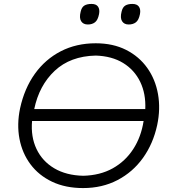

<svg xmlns="http://www.w3.org/2000/svg" viewBox="-20 -946 858 976"><path d="M402.5 10Q312.5 10 244.8 -22.2Q177 -54.5 135 -110.8Q93 -167 79 -240.2Q65 -313.5 82 -395Q104 -496.5 157.2 -570.8Q210.5 -645 289.2 -685.5Q368 -726 466.5 -726Q554.5 -726 620.8 -692.5Q687 -659 728.5 -600.8Q770 -542.5 783.2 -467.5Q796.5 -392.5 779 -310Q758.5 -215.5 706.8 -143.2Q655 -71 577.2 -30.5Q499.5 10 402.5 10ZM466.5 -663.5Q337.5 -660.5 258.2 -586.2Q179 -512 154 -391.5H718.5Q722 -469 692.8 -529.8Q663.5 -590.5 606 -625.8Q548.5 -661 466.5 -663.5ZM403 -52.5Q488.5 -54.5 552.8 -90.2Q617 -126 657.2 -188Q697.5 -250 710 -331H143Q136 -251 165.5 -188.8Q195 -126.5 255.8 -90.5Q316.5 -54.5 403 -52.5ZM634 -821.5Q611 -821.5 600.5 -838.2Q590 -855 598 -886.5Q603 -909 616.5 -917.5Q630 -926 653 -926Q676.5 -926 686.2 -912Q696 -898 691.5 -874.5Q685.5 -844 671 -832.8Q656.5 -821.5 634 -821.5ZM426.5 -821.5Q403 -821.5 392.5 -838.2Q382 -855 390 -886.5Q395 -909 408.5 -917.5Q422 -926 445.5 -926Q469 -926 478.5 -912Q488 -898 483.5 -874.5Q477.5 -844 463 -832.8Q448.5 -821.5 426.5 -821.5Z"/></svg>

Font: Commissioner Flair Light
Style: Italic
Weight: 300
Italic angle: -12°
Designer: Kostas Bartsokas
Foundry: Kostas Bartsokas
Version: Version 1.000; ttfautohint (v1.8.3)